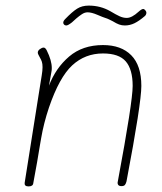

<svg xmlns="http://www.w3.org/2000/svg" viewBox="-20 -668 580 686"><path d="M485 -361Q485 -299 432 -20Q430 -12 426.5 -7.5Q423 -3 414 -3Q405 -3 402 -8Q399 -13 401 -20Q454 -304 454 -361Q454 -420 429.5 -448.5Q405 -477 348 -477Q284 -477 238 -434.5Q192 -392 155 -284Q136 -227 127 -174L123 -151Q114 -94 99 -14Q98 -2 82 -2Q67 -2 68 -14Q94 -175 117 -323L129 -398Q132 -416 132 -428Q132 -440 129.5 -447.5Q127 -455 123 -461.5Q119 -468 118 -471Q115 -476 115 -480Q115 -487 122.5 -492.5Q130 -498 136 -498Q142 -498 147 -488Q165 -452 165 -425Q165 -417 164 -413L155 -362Q179 -425 227 -466Q275 -507 348 -507Q413 -507 449 -470.5Q485 -434 485 -361ZM206 -587Q206 -593 213 -600Q238 -626 255.5 -637Q273 -648 297 -648Q339 -648 374 -628Q394 -616 407 -610Q420 -604 433 -604Q451 -604 475 -626Q486 -636 492 -636Q495 -636 499 -631.5Q503 -627 503 -623Q503 -616 498 -611Q477 -593 460.5 -585Q444 -577 426 -577Q415 -577 405.5 -580.5Q396 -584 383 -592Q379 -594 371 -598Q363 -602 356 -604Q349 -606 328 -615Q307 -624 293 -624Q283 -624 273 -617.5Q263 -611 252.5 -602Q242 -593 237 -588Q223 -577 217 -577Q212 -577 209 -580Q206 -583 206 -587Z"/></svg>

Font: Mali ExtraLight
Style: Italic
Weight: 275
Italic angle: -10°
Version: Version 1.000; ttfautohint (v1.6)